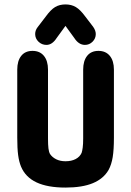

<svg xmlns="http://www.w3.org/2000/svg" viewBox="-20 -837 593 868"><path d="M495 -215V-522Q495 -562 476.5 -584.5Q458 -607 425 -607Q392 -607 374 -584.5Q356 -562 356 -522V-211Q356 -186 354 -170.5Q352 -155 349 -146Q341 -128 322 -118Q303 -108 276 -108Q252 -108 234 -117Q216 -126 206 -141Q201 -150 199 -166Q197 -182 197 -211V-522Q197 -562 178.5 -584.5Q160 -607 127 -607Q94 -607 76 -584.5Q58 -562 58 -522V-215Q58 -166 62 -136Q66 -106 75 -84Q95 -36 145 -12.5Q195 11 276 11Q352 11 400 -9Q448 -29 471 -69Q484 -93 489.5 -126.5Q495 -160 495 -215ZM276 -720 316 -665Q336 -634 364 -634Q384 -634 398.5 -648.5Q413 -663 413 -683Q413 -699 401 -716L365 -763Q343 -793 323 -805Q303 -817 276 -817Q249 -817 229 -805Q209 -793 186 -761L150 -714Q139 -700 139 -683Q139 -663 154 -648.5Q169 -634 190 -634Q216 -634 236 -665Z"/></svg>

Font: Beiruti ExtraBold
Style: Regular
Weight: 800
Designer: Arlette Boutros
Foundry: Boutros
Version: Version 1.41